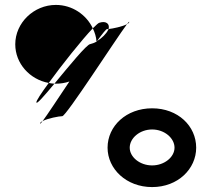

<svg xmlns="http://www.w3.org/2000/svg" viewBox="-20 -752 854 780"><path d="M42 -572C42 -494 101 -429 178 -415C231 -488 313 -591 357 -637C331 -692 274 -732 207 -732C117 -732 42 -659 42 -572ZM128 -336C128 -326 161 -364 201 -412C193 -412 185 -414 178 -415C147 -373 126 -341 128 -336ZM143 -250C143 -248 147 -252 153 -260C147 -257 143 -254 143 -250ZM153 -260C173 -271 220 -280 233 -280C249 -280 451 -594 496 -654C478 -644 439 -636 421 -634C421 -633 420 -631 419 -630C412 -615 394 -597 374 -585C373 -584 373 -582 372 -581V-583C364 -578 355 -575 347 -573C333 -573 259 -482 201 -412H207C226 -412 245 -415 262 -421C215 -351 172 -285 153 -260ZM357 -637C365 -620 371 -602 372 -583C373 -583 373 -585 374 -585C396 -615 411 -634 415 -634H421C427 -655 411 -668 385 -660C381 -660 371 -651 357 -637ZM417 -152C417 -66 493 8 598 8C703 8 777 -66 777 -152C777 -240 703 -312 598 -312C493 -312 417 -240 417 -152ZM496 -654C502 -657 505 -660 505 -663C505 -665 502 -662 496 -654ZM507 -152C507 -191 548 -226 598 -226C648 -226 689 -191 689 -152C689 -114 648 -80 598 -80C548 -80 507 -114 507 -152Z"/></svg>

Font: Ampere
Style: SCExt
Weight: 400
Version: Version 1